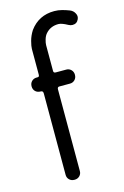

<svg xmlns="http://www.w3.org/2000/svg" viewBox="-115 -795 546 847"><g transform="rotate(-15 158.0 -371.0)"><path d="M117 0Q102 0 93 -9Q84 -18 84 -31V-403Q84 -415 74 -415Q58 -415 49 -424Q40 -433 40 -447Q40 -461 49 -470Q58 -479 72 -479H77Q84 -479 84 -489V-606Q84 -618 90 -641Q96 -664 110 -686Q151 -742 222 -742Q240 -742 257 -737.5Q274 -733 289.5 -727Q305 -721 312 -707Q316 -700 316 -693Q316 -686 313 -680Q305 -662 285 -662Q276 -662 267 -667Q240 -682 225 -682Q189 -682 167 -657Q158 -647 153.5 -631.5Q149 -616 149 -606V-488Q149 -479 159 -479H207Q220 -479 229 -470Q238 -461 238 -447Q238 -433 229 -424Q220 -415 207 -415H158Q149 -415 149 -404V-31Q149 -18 140 -9Q131 0 117 0Z"/></g></svg>

Font: Gardens CM
Style: Regular
Weight: 400
Designer: Created by: Aleksander Shevchuk, 2010. Modifed by: Daren Olsen, 2020.
Foundry: High-Logic / FontCreator v.13.0.0 build 2663 (64-bit)
Version: Version 3.003 Ukrainian, initial release